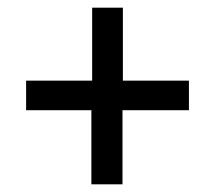

<svg xmlns="http://www.w3.org/2000/svg" viewBox="-20 -579 534 500"><path d="M218 -99V-292H48V-369H220V-559H300V-369H472V-292H299V-99Z"/></svg>

Font: Source Sans 3 SemiBold
Style: Italic
Weight: 600
Italic angle: -11°
Designer: Paul D. Hunt
Foundry: Adobe
Version: Version 3.046;hotconv 1.0.118;makeotfexe 2.5.65603